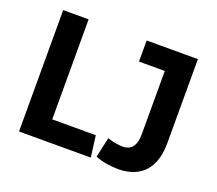

<svg xmlns="http://www.w3.org/2000/svg" viewBox="-109 -776 1051 932"><g transform="rotate(20 416.5 -310.0)"><path d="M68.4 0V-627H199.7V-27.3L141.6 -110.4H424.8L439 0ZM584 7.3Q555.2 7.3 522 2Q488.8 -3.4 463.9 -14.6L486.8 -117.7Q507.3 -110.4 528.1 -106.7Q548.8 -103 564.9 -103Q584.5 -103 599.6 -110.8Q614.7 -118.7 623.8 -138.7Q632.8 -158.7 632.8 -194.3V-554.7L658.2 -518.1H499.5V-627H764.2V-195.3Q764.2 -135.7 748.5 -96.2Q732.9 -56.6 706.5 -33.9Q680.2 -11.2 648.4 -2Q616.7 7.3 584 7.3Z"/></g></svg>

Font: Anaheim
Style: Bold
Weight: 700
Version: Version 2.001